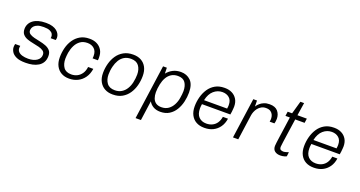

<svg xmlns="http://www.w3.org/2000/svg" viewBox="-45 -1391 4286 2289"><g transform="rotate(20 2097.5 -246.5)"><path d="M228 10Q156 10 114 -10Q72 -30 54.5 -60Q37 -90 37 -119Q37 -130 38.5 -139.5Q40 -149 42 -158H107Q106 -151 105 -144.5Q104 -138 104 -131Q104 -103 121.5 -84Q139 -65 171 -55.5Q203 -46 246 -46Q280 -46 307.5 -53.5Q335 -61 355 -74.5Q375 -88 386 -107Q397 -126 397 -149Q397 -181 374 -197.5Q351 -214 316 -223Q281 -232 241 -239.5Q201 -247 165.5 -259.5Q130 -272 107.5 -297Q85 -322 85 -366Q85 -399 99 -427.5Q113 -456 140.5 -477Q168 -498 208 -509.5Q248 -521 300 -521H308Q353 -521 386.5 -510.5Q420 -500 441.5 -482.5Q463 -465 474 -443Q485 -421 485 -399Q485 -390 483.5 -381.5Q482 -373 480 -368H416Q417 -372 417.5 -377.5Q418 -383 418 -391Q418 -406 408.5 -423Q399 -440 372.5 -452.5Q346 -465 294 -465Q246 -465 217.5 -454Q189 -443 175 -427.5Q161 -412 156.5 -397Q152 -382 152 -375Q152 -345 174.5 -329.5Q197 -314 232.5 -305Q268 -296 308 -288Q348 -280 383.5 -266.5Q419 -253 441.5 -228Q464 -203 464 -159Q464 -112 445.5 -79.5Q427 -47 394 -27Q361 -7 320.5 1.5Q280 10 237 10Z M783 10Q727 10 685 -14Q643 -38 619.5 -83Q596 -128 596 -192Q596 -253 611 -312Q626 -371 658 -418Q690 -465 738.5 -493Q787 -521 854 -521H860Q911 -521 950.5 -501Q990 -481 1013.5 -443Q1037 -405 1037 -349Q1037 -341 1037 -332Q1037 -323 1035 -313H968Q969 -321 969.5 -329Q970 -337 970 -344Q970 -403 936.5 -434Q903 -465 850 -465Q796 -465 759.5 -439Q723 -413 701.5 -370.5Q680 -328 671 -277Q668 -255 666 -235Q664 -215 664 -199Q664 -132 694.5 -89Q725 -46 793 -46Q833 -46 866.5 -62.5Q900 -79 923.5 -113Q947 -147 953 -198H1019Q1009 -131 976 -84.5Q943 -38 894 -14Q845 10 787 10Z M1335 10Q1280 10 1237 -13.5Q1194 -37 1169 -82.5Q1144 -128 1144 -193Q1144 -254 1160 -313Q1176 -372 1208 -418.5Q1240 -465 1290 -493Q1340 -521 1408 -521H1413Q1469 -521 1511.5 -497.5Q1554 -474 1578 -429Q1602 -384 1602 -319Q1602 -257 1586.5 -198.5Q1571 -140 1539 -93Q1507 -46 1458 -18Q1409 10 1341 10ZM1345 -46Q1394 -46 1430 -68Q1466 -90 1489 -127.5Q1512 -165 1522 -210Q1528 -238 1531 -264Q1534 -290 1534 -313Q1534 -379 1502.5 -422Q1471 -465 1402 -465Q1353 -465 1317 -443.5Q1281 -422 1258.5 -384.5Q1236 -347 1225 -301Q1218 -273 1215 -247Q1212 -221 1212 -198Q1212 -133 1244 -89.5Q1276 -46 1345 -46Z M1693 181 1790 -511H1838L1840 -437Q1874 -478 1917.5 -499.5Q1961 -521 2016 -521Q2090 -521 2139 -473.5Q2188 -426 2188 -322Q2188 -264 2174.5 -205.5Q2161 -147 2131.5 -98Q2102 -49 2055 -19.5Q2008 10 1942 10Q1889 10 1852 -12Q1815 -34 1796 -69L1761 181ZM1936 -46Q1988 -46 2024 -71.5Q2060 -97 2082 -139Q2104 -181 2111 -228Q2115 -253 2117.5 -275.5Q2120 -298 2120 -316Q2120 -382 2091.5 -423Q2063 -464 1997 -464Q1949 -464 1914.5 -442Q1880 -420 1858.5 -382Q1837 -344 1827 -296Q1821 -267 1818 -241.5Q1815 -216 1815 -193Q1815 -151 1827 -117.5Q1839 -84 1866 -65Q1893 -46 1936 -46Z M2498 10Q2441 10 2398 -13.5Q2355 -37 2331 -82.5Q2307 -128 2307 -192Q2307 -253 2323 -312Q2339 -371 2370.5 -418Q2402 -465 2451 -493Q2500 -521 2567 -521H2574Q2624 -521 2664 -501Q2704 -481 2727.5 -442.5Q2751 -404 2751 -349Q2751 -341 2749.5 -323Q2748 -305 2746 -284Q2744 -263 2740 -246H2380Q2377 -229 2376 -215.5Q2375 -202 2375 -191Q2375 -118 2411 -82Q2447 -46 2506 -46Q2549 -46 2583 -63Q2617 -80 2638 -112Q2659 -144 2666 -189H2731Q2722 -126 2690.5 -81.5Q2659 -37 2611.5 -13.5Q2564 10 2504 10ZM2387 -299H2680Q2683 -319 2683.5 -328.5Q2684 -338 2684 -345Q2684 -405 2649.5 -435Q2615 -465 2562 -465Q2501 -465 2453 -423.5Q2405 -382 2387 -299Z M2863 0 2935 -511H2982L2983 -435Q2983 -436 2992.5 -449Q3002 -462 3021 -479Q3040 -496 3069.5 -508.5Q3099 -521 3141 -521Q3212 -521 3245.5 -481.5Q3279 -442 3279 -385Q3279 -368 3275.5 -348Q3272 -328 3270 -326H3210Q3213 -342 3213.5 -350.5Q3214 -359 3214 -365Q3214 -388 3205 -410.5Q3196 -433 3174.5 -448.5Q3153 -464 3114 -464Q3081 -464 3056 -449.5Q3031 -435 3014 -413Q2997 -391 2987.5 -366.5Q2978 -342 2975 -321L2930 0Z M3465 10Q3422 10 3395 -11Q3368 -32 3368 -76Q3368 -85 3372 -118.5Q3376 -152 3383.5 -203.5Q3391 -255 3400 -319Q3409 -383 3419 -455H3363L3371 -511H3427L3473 -674H3520L3495 -511H3614L3606 -455H3487Q3473 -359 3461.5 -279.5Q3450 -200 3443 -149.5Q3436 -99 3436 -90Q3436 -61 3451.5 -53.5Q3467 -46 3486 -46Q3497 -46 3517 -51.5Q3537 -57 3550 -62L3543 -7Q3533 -2 3519.5 2Q3506 6 3492 8Q3478 10 3465 10Z M3886 10Q3829 10 3786 -13.5Q3743 -37 3719 -82.5Q3695 -128 3695 -192Q3695 -253 3711 -312Q3727 -371 3758.5 -418Q3790 -465 3839 -493Q3888 -521 3955 -521H3962Q4012 -521 4052 -501Q4092 -481 4115.5 -442.5Q4139 -404 4139 -349Q4139 -341 4137.5 -323Q4136 -305 4134 -284Q4132 -263 4128 -246H3768Q3765 -229 3764 -215.5Q3763 -202 3763 -191Q3763 -118 3799 -82Q3835 -46 3894 -46Q3937 -46 3971 -63Q4005 -80 4026 -112Q4047 -144 4054 -189H4119Q4110 -126 4078.5 -81.5Q4047 -37 3999.5 -13.5Q3952 10 3892 10ZM3775 -299H4068Q4071 -319 4071.5 -328.5Q4072 -338 4072 -345Q4072 -405 4037.5 -435Q4003 -465 3950 -465Q3889 -465 3841 -423.5Q3793 -382 3775 -299Z"/></g></svg>

Font: Chivo ExtraLight
Style: Italic
Weight: 250
Italic angle: -8.05°
Designer: Hector Gatti
Foundry: Omnibus-Type
Version: Version 2.002